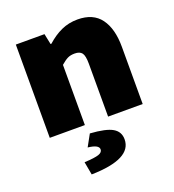

<svg xmlns="http://www.w3.org/2000/svg" viewBox="-148 -679 966 1064"><g transform="rotate(-20 335.0 -147.0)"><path d="M61 -550H230L243 -487H248Q289 -524 333 -544Q377 -564 429 -564Q521 -564 565 -504Q609 -444 609 -338V0H405V-312Q405 -359 392.5 -375.5Q380 -392 350 -392Q325 -392 308 -383.5Q291 -375 268 -355V0H61ZM304 156Q304 129 240 122L278 53Q371 59 409.5 81.5Q448 104 448 149Q448 265 210 270L196 193Q257 190 280.5 182Q304 174 304 156Z"/></g></svg>

Font: Nebula Sans Black
Style: Regular
Weight: 900
Designer: Paul D. Hunt for Adobe (as Source Sans)
Foundry: Nebula Entertainment & Broadcasting LLC
Version: Version 1.010